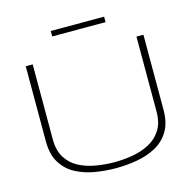

<svg xmlns="http://www.w3.org/2000/svg" viewBox="-122 -985 1128 1119"><g transform="rotate(-15 442.0 -425.5)"><path d="M87 -247V-700H129V-248Q129 -180 157 -136Q185 -92 230.5 -68.5Q276 -45 331.5 -35.5Q387 -26 442 -26Q497 -26 552.5 -35.5Q608 -45 653.5 -69Q699 -93 727 -136.5Q755 -180 755 -248V-700H797V-247Q797 -169 766.5 -118.5Q736 -68 684.5 -40Q633 -12 570 -1Q507 10 442 10Q377 10 314 -1Q251 -12 199.5 -40Q148 -68 117.5 -118.5Q87 -169 87 -247ZM281 -828V-861H603V-828Z"/></g></svg>

Font: Georama Extended ExtraLight
Style: Regular
Weight: 200
Width: 7
Designer: Jean-Baptiste Levee
Foundry: Production Type
Version: Version 1.000